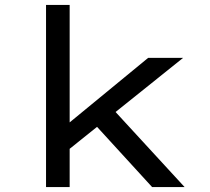

<svg xmlns="http://www.w3.org/2000/svg" viewBox="-20 -760 853 780"><path d="M250 -145 256 -257 582 -525H724ZM167 0V-740H263V0ZM598 0 352 -269 421 -336 730 0Z"/></svg>

Font: Lexend Mega
Style: Regular
Weight: 400
Designer: Bonnie Shaver-Troup, Thomas Jockin
Foundry: Lexend
Version: Version 1.007